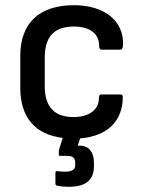

<svg xmlns="http://www.w3.org/2000/svg" viewBox="-20 -521 549 738"><path d="M244 197C310 197 341 171 341 118V103C341 65 322 39 288 39H279L288 11C395 2 452 -57 452 -149C452 -155 448 -158 441 -158H369C363 -158 360 -153 360 -142C360 -100 323 -71 263 -71C189 -71 152 -110 152 -190V-299C152 -381 189 -419 264 -419C324 -419 361 -392 361 -346C361 -336 364 -330 370 -330H442C449 -330 453 -336 453 -353C454 -441 382 -501 264 -501C131 -501 58 -432 58 -307V-183C58 -71 114 -4 221 9L208 51C206 57 206 66 206 72C206 77 207 78 213 78H235C258 78 269 84 269 104V116C269 130 257 139 229 139C221 139 210 138 201 137C194 136 193 138 193 145V184C193 190 195 192 201 193C215 196 230 197 244 197Z"/></svg>

Font: Sofia Sans Cond SemiBold
Style: Regular
Weight: 600
Width: 3
Designer: Botio Nikoltchev, Ani Petrova
Foundry: lettersoup
Version: Version 4.100